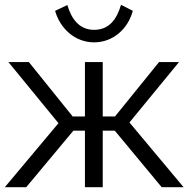

<svg xmlns="http://www.w3.org/2000/svg" viewBox="-31 -778 787 798"><path d="M78 0 274 -235H322V0H396V-235H446L641 0H732L507 -269L713 -520H630L447 -294H396V-520H322V-294H271L89 -520H4L212 -266L-11 0ZM360 -654C297 -654 265 -702 249 -757L198 -733C219 -659 281 -602 360 -602C439 -602 501 -658 521 -733L472 -758C455 -701 425 -654 360 -654Z"/></svg>

Font: Cheyenne Sans Light
Style: Regular
Weight: 300
Designer: The Public Sans project authors (U.S. Web Design System), Libre Franklin designed by Pablo Impallari and Rodrigo Fuenzal
Foundry: The Cheyenne Sans Project Authors
Version: Version 2.007